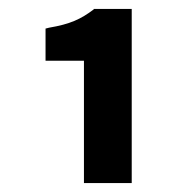

<svg xmlns="http://www.w3.org/2000/svg" viewBox="-20 -850 432 430"><path d="M275 -440V-830H192H190C189 -829 191 -830 190 -829C161 -807 137 -796 90 -788L82 -786V-714H168V-440Z"/></svg>

Font: Falling Sky
Style: SeBd
Weight: 600
Designer: Paul D. Hunt
Foundry: Adobe Systems Incorporated
Version: Version 1.02